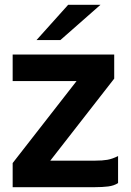

<svg xmlns="http://www.w3.org/2000/svg" viewBox="-20 -776 542 796"><path d="M32.5 0V-100L297.5 -440H32.5V-550H453.5V-450L188.5 -110H374.5Q404.5 -110 425 -113.5Q445.5 -117 469.5 -129V-17Q452.5 -6 428.5 -3Q404.5 0 373.5 0ZM131.5 -610 262.5 -756H396.5L230.5 -610Z"/></svg>

Font: Junction
Style: Bold
Weight: 700
Designer: Caroline Hadilaksono
Foundry: Caroline Hadilaksono, Tyler Finck, The League of Moveable Type
Version: Version 2.000; ttfautohint (v1.8.3)